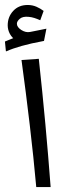

<svg xmlns="http://www.w3.org/2000/svg" viewBox="-56 -755 283 775"><path d="M90.3 0Q79.6 -119.1 64.2 -250Q48.8 -380.9 30.8 -512.7L100.6 -517.6Q115.7 -378.9 127.2 -253.4Q138.7 -127.9 148.4 0ZM-30.3 -547.9 -32.2 -548.3 -36.1 -587.4 9.8 -606 12.2 -589.4Q-7.3 -601.6 -16.1 -618.2Q-24.9 -634.8 -24.9 -652.8Q-24.9 -687 -2.7 -710.9Q19.5 -734.9 55.7 -734.9Q74.7 -734.9 91.1 -727.8Q107.4 -720.7 120.1 -710.9L106.4 -673.3Q94.2 -678.7 82.8 -682.4Q71.3 -686 60.1 -687Q36.1 -689.5 24.2 -679.4Q12.2 -669.4 12.2 -659.2Q12.2 -645.5 30 -634Q47.9 -622.6 65.4 -626Q70.3 -627 88.6 -630.6Q106.9 -634.3 131.3 -639.2L121.6 -589.8Q68.8 -580.1 31.7 -569.6Q-5.4 -559.1 -30.3 -547.9Z"/></svg>

Font: Markazi Text Medium
Style: Regular
Weight: 500
Designer: Borna Izadpanah (Arabic designer), Fiona Ross (Arabic design director) and Florian Runge (Latin designer)
Foundry: Borna Izadpanah and Florian Runge
Version: Version 1.001